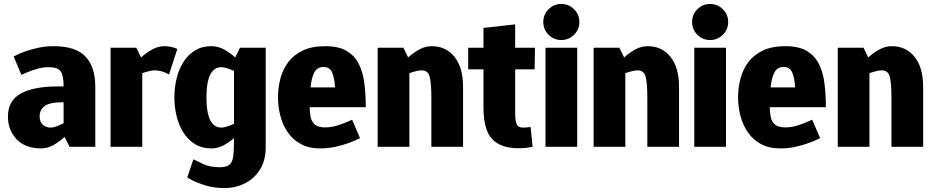

<svg xmlns="http://www.w3.org/2000/svg" viewBox="-20 -741 4721 969"><path d="M180 -153Q180 -126 196 -111.5Q212 -97 238 -97Q249 -97 266 -103.5Q283 -110 301 -119V-225Q231 -225 205.5 -206Q180 -187 180 -153ZM188 8Q108 8 64 -38Q20 -84 20 -153Q20 -233 85 -269Q150 -305 276 -305H301Q301 -359 286.5 -380.5Q272 -402 225 -402Q194 -402 162 -392Q130 -382 109 -372.5Q88 -363 88 -363L49 -456Q49 -456 65 -464Q81 -472 109 -482Q137 -492 173.5 -500Q210 -508 250 -508Q362 -508 411.5 -455.5Q461 -403 461 -302V0H331L306 -50Q280 -26 250 -9Q220 8 188 8Z M833 -365Q796 -386 761 -386Q749 -386 732.5 -382Q716 -378 698 -372V0H538V-500H668L692 -451Q718 -475 748.5 -491.5Q779 -508 810 -508H811Q827 -508 845 -504Q863 -500 875 -494Z M1098 -402Q1072 -402 1056.5 -386Q1041 -370 1033.5 -346Q1026 -322 1024 -296Q1022 -270 1022 -250Q1022 -229 1024 -203Q1026 -177 1033.5 -153Q1041 -129 1056.5 -113Q1072 -97 1098 -97Q1109 -97 1126 -102.5Q1143 -108 1161 -116V-383Q1143 -391 1126 -396.5Q1109 -402 1098 -402ZM956 63Q970 70 1004.5 86.5Q1039 103 1089 103Q1122 103 1137.5 90.5Q1153 78 1157 48Q1161 18 1161 -35V-44Q1136 -22 1107 -7Q1078 8 1048 8Q999 8 963.5 -14Q928 -36 905 -73Q882 -110 871 -156Q860 -202 860 -250Q860 -298 871 -344Q882 -390 905 -427Q928 -464 963.5 -486Q999 -508 1048 -508Q1080 -508 1110.5 -491.5Q1141 -475 1167 -451L1191 -500H1321V2Q1321 68 1292.5 114Q1264 160 1216.5 184Q1169 208 1114 208H1113Q1058 208 1015.5 194.5Q973 181 949 168Q925 155 925 155Z M1596 8Q1539 8 1498.5 -14Q1458 -36 1432.5 -73Q1407 -110 1395 -156Q1383 -202 1383 -250Q1383 -298 1395 -344Q1407 -390 1434.5 -427Q1462 -464 1508 -486Q1554 -508 1621 -508Q1689 -508 1729.5 -484Q1770 -460 1791 -418Q1812 -376 1819 -320Q1826 -264 1826 -200H1543Q1543 -173 1548 -149.5Q1553 -126 1570 -112Q1587 -98 1621 -98Q1652 -98 1683.5 -108Q1715 -118 1736 -127.5Q1757 -137 1757 -137L1797 -44Q1797 -44 1780.5 -36Q1764 -28 1736 -18Q1708 -8 1672 0Q1636 8 1596 8ZM1613 -403Q1581 -403 1566.5 -375.5Q1552 -348 1547 -300H1671Q1668 -348 1656 -375.5Q1644 -403 1613 -403Z M2317 0H2157V-250Q2157 -318 2149 -352Q2141 -386 2108 -386Q2097 -386 2080.5 -382Q2064 -378 2046 -372V0H1886V-500H2016L2040 -451Q2066 -475 2096.5 -491.5Q2127 -508 2158 -508H2159Q2230 -508 2273.5 -454.5Q2317 -401 2317 -302V-250Z M2658 -100 2668 0Q2653 3 2637 5Q2621 7 2596 7Q2508 7 2464 -39Q2420 -85 2420 -200V-391H2343V-500H2420V-600L2580 -618V-500H2680L2678 -391H2580V-167Q2580 -136 2586.5 -116.5Q2593 -97 2621 -97Q2630 -97 2638 -98Q2646 -99 2658 -100Z M2813 -539Q2775 -539 2748.5 -565.5Q2722 -592 2722 -630Q2722 -668 2748.5 -694.5Q2775 -721 2813 -721Q2850 -721 2877 -694.5Q2904 -668 2904 -630Q2904 -592 2877 -565.5Q2850 -539 2813 -539ZM2733 0V-500H2893V0Z M3407 0H3247V-250Q3247 -318 3239 -352Q3231 -386 3198 -386Q3187 -386 3170.5 -382Q3154 -378 3136 -372V0H2976V-500H3106L3130 -451Q3156 -475 3186.5 -491.5Q3217 -508 3248 -508H3249Q3320 -508 3363.5 -454.5Q3407 -401 3407 -302V-250Z M3564 -539Q3526 -539 3499.5 -565.5Q3473 -592 3473 -630Q3473 -668 3499.5 -694.5Q3526 -721 3564 -721Q3601 -721 3628 -694.5Q3655 -668 3655 -630Q3655 -592 3628 -565.5Q3601 -539 3564 -539ZM3484 0V-500H3644V0Z M3918 8Q3861 8 3820.5 -14Q3780 -36 3754.5 -73Q3729 -110 3717 -156Q3705 -202 3705 -250Q3705 -298 3717 -344Q3729 -390 3756.5 -427Q3784 -464 3830 -486Q3876 -508 3943 -508Q4011 -508 4051.5 -484Q4092 -460 4113 -418Q4134 -376 4141 -320Q4148 -264 4148 -200H3865Q3865 -173 3870 -149.5Q3875 -126 3892 -112Q3909 -98 3943 -98Q3974 -98 4005.5 -108Q4037 -118 4058 -127.5Q4079 -137 4079 -137L4119 -44Q4119 -44 4102.5 -36Q4086 -28 4058 -18Q4030 -8 3994 0Q3958 8 3918 8ZM3935 -403Q3903 -403 3888.5 -375.5Q3874 -348 3869 -300H3993Q3990 -348 3978 -375.5Q3966 -403 3935 -403Z M4639 0H4479V-250Q4479 -318 4471 -352Q4463 -386 4430 -386Q4419 -386 4402.5 -382Q4386 -378 4368 -372V0H4208V-500H4338L4362 -451Q4388 -475 4418.5 -491.5Q4449 -508 4480 -508H4481Q4552 -508 4595.5 -454.5Q4639 -401 4639 -302V-250Z"/></svg>

Font: Epunda Sans ExtraBold
Style: Regular
Weight: 800
Designer: Simon Atzbach
Foundry: typofactur
Version: Version 2.204; ttfautohint (v1.8.4.7-5d5b)